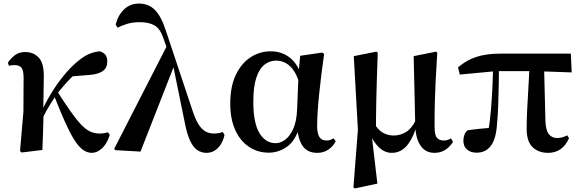

<svg xmlns="http://www.w3.org/2000/svg" viewBox="-20 -839 3245 1074"><path d="M101 14 92 6 111 -214 112 -403Q112 -446 100 -460.5Q88 -475 59 -475Q51 -475 44.5 -474Q38 -473 30 -471L24 -488Q39 -512 63 -530Q87 -548 120 -548Q168 -548 197 -516.5Q226 -485 225 -410Q225 -364 223.5 -315.5Q222 -267 222 -219L224 -215Q223 -160 221 -107Q219 -54 217 0ZM209 -160 193 -181H198L207 -203Q232 -260 265 -314.5Q298 -369 336 -415.5Q374 -462 411 -493Q448 -524 477 -536.5Q506 -549 538 -552Q556 -547 568 -534.5Q580 -522 580 -495Q580 -459 555 -441.5Q530 -424 483 -420L371 -411L455 -472Q416 -442 377 -403Q338 -364 297 -311L292 -304Q277 -281 264 -260.5Q251 -240 238 -216.5Q225 -193 209 -160ZM494 16Q465 16 440 -4Q415 -24 391 -64Q367 -104 340 -165Q313 -226 281 -308L300 -328Q342 -263 373.5 -218Q405 -173 431 -145Q457 -117 482 -104.5Q507 -92 537 -92Q553 -92 565 -94.5Q577 -97 584 -99L594 -84Q578 -34 550.5 -9Q523 16 494 16Z M625 1 619 -7 919 -593 957 -479 766 9ZM1134 16Q1109 16 1086 2Q1063 -12 1045 -48.5Q1027 -85 1014 -151L948 -475L946 -477L894 -625Q876 -679 844 -697Q812 -715 763 -715Q722 -715 691 -705.5Q660 -696 638 -684L627 -701Q639 -752 673 -785.5Q707 -819 758 -819Q811 -819 846.5 -783.5Q882 -748 908 -667L1059 -214Q1075 -167 1092.5 -140.5Q1110 -114 1131 -103Q1152 -92 1176 -92Q1187 -92 1201.5 -94Q1216 -96 1226 -101L1236 -84Q1226 -38 1199 -11Q1172 16 1134 16Z M1484 15Q1422 15 1373 -17.5Q1324 -50 1296 -111.5Q1268 -173 1268 -259Q1268 -355 1299 -420Q1330 -485 1381.5 -518.5Q1433 -552 1494 -552Q1564 -552 1611.5 -507.5Q1659 -463 1674 -382H1681L1659 -354Q1647 -407 1626.5 -439Q1606 -471 1580 -485.5Q1554 -500 1524 -500Q1490 -500 1461 -478.5Q1432 -457 1414.5 -406.5Q1397 -356 1397 -270Q1397 -150 1431.5 -94Q1466 -38 1522 -38Q1548 -38 1574.5 -57Q1601 -76 1620 -117.5Q1639 -159 1642 -227L1650 -428L1659 -527L1783 -545L1793 -537Q1785 -481 1778 -424.5Q1771 -368 1765.5 -315Q1760 -262 1757 -216Q1754 -170 1754 -135Q1754 -91 1767 -72Q1780 -53 1806 -53Q1819 -53 1828 -56.5Q1837 -60 1846 -65L1858 -49Q1845 -22 1818 -3Q1791 16 1755 16Q1704 16 1677 -17Q1650 -50 1641 -127L1656 -129Q1630 -48 1583 -16.5Q1536 15 1484 15Z M1957 209 1982 -113 1959 -525 2085 -550 2093 -544Q2090 -459 2088 -395Q2086 -331 2085 -281.5Q2084 -232 2083.5 -190.5Q2083 -149 2083 -108L2059 -85L2091 188L1965 215ZM2410 16Q2362 16 2334.5 -21.5Q2307 -59 2303 -128V-132L2294 -525L2419 -550L2426 -544Q2420 -454 2417 -388.5Q2414 -323 2412.5 -275Q2411 -227 2411 -192Q2411 -157 2411 -130Q2411 -84 2424 -68.5Q2437 -53 2462 -53Q2475 -53 2485 -56.5Q2495 -60 2503 -65L2514 -45Q2497 -18 2471 -1Q2445 16 2410 16ZM2172 16Q2131 16 2098.5 -16Q2066 -48 2048 -96H2045L2073 -149Q2095 -112 2122 -96.5Q2149 -81 2182 -81Q2220 -81 2252 -101Q2284 -121 2307 -169L2319 -156H2315Q2297 -77 2261 -30.5Q2225 16 2172 16Z M2646 15Q2613 15 2592.5 -2.5Q2572 -20 2572 -52Q2572 -69 2577.5 -84Q2583 -99 2595 -110Q2628 -115 2662.5 -118.5Q2697 -122 2736 -125L2710 -96Q2721 -159 2726.5 -227.5Q2732 -296 2735 -361.5Q2738 -427 2739 -482H2771Q2771 -431 2770 -371.5Q2769 -312 2767 -253Q2765 -194 2760 -143Q2755 -64 2726.5 -24.5Q2698 15 2646 15ZM2552 -422 2542 -462Q2588 -502 2644 -520.5Q2700 -539 2779 -539H3173L3178 -434L2974 -441H2756ZM3046 16Q2993 16 2959.5 -15.5Q2926 -47 2926 -119Q2926 -169 2929 -229Q2932 -289 2936 -354Q2940 -419 2943 -482H3023L3031 -161Q3033 -109 3050.5 -88Q3068 -67 3095 -67Q3114 -67 3126.5 -71Q3139 -75 3153 -82L3163 -66Q3145 -25 3115.5 -4.5Q3086 16 3046 16Z"/></svg>

Font: Noto Serif TC
Style: Bold
Weight: 700
Designer: Ryoko NISHIZUKA 西塚涼子 (kana & ideographs); Frank Grießhammer (Latin, Greek & Cyrillic); Wenlong ZHANG 张文龙 (bopomofo); San
Foundry: Adobe
Version: Version 2.002-H1;hotconv 1.1.0;makeotfexe 2.6.0